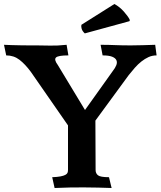

<svg xmlns="http://www.w3.org/2000/svg" viewBox="-50 -937 803 960"><path d="M375 -387 514 -582Q526 -597 531.5 -611Q537 -625 532 -636Q527 -647 510.5 -653.5Q494 -660 463 -660L453 -713Q491 -713 525 -711.5Q559 -710 604 -710Q633 -710 662 -711Q691 -712 726 -713L733 -660Q711 -660 692.5 -651.5Q674 -643 657 -629.5Q640 -616 624.5 -598.5Q609 -581 594 -562L427 -334L428 -87Q428 -70 440 -60.5Q452 -51 495 -51L508 3Q478 2 442 1Q406 0 368 0Q336 0 298.5 0.5Q261 1 223 3L211 -51Q237 -52 252.5 -55Q268 -58 276.5 -62.5Q285 -67 287.5 -73Q290 -79 290 -87V-310L104 -578Q76 -616 47.5 -638Q19 -660 -19 -660L-30 -713Q-13 -712 8.5 -711.5Q30 -711 52 -710.5Q74 -710 95 -710Q116 -710 134 -710Q166 -710 201 -709Q236 -708 283 -713L292 -660Q241 -660 230 -649.5Q219 -639 239 -612ZM522 -917Q548 -903 568.5 -880Q589 -857 598 -840Q600 -833 597 -831L374 -770Q362 -781 358.5 -792.5Q355 -804 357 -813Z"/></svg>

Font: Lusitana
Style: Bold
Weight: 700
Designer: Ana Paula Megda
Foundry: Ana Paula Megda
Version: Version 1.000; ttfautohint (v1.1) -l 8 -r 50 -G 200 -x 14 -D